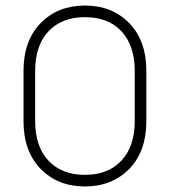

<svg xmlns="http://www.w3.org/2000/svg" viewBox="-20 -665 614 694"><path d="M447 -54Q384 9 287 9Q189 9 127 -54.5Q65 -118 65 -227V-409Q65 -518 127 -581.5Q189 -645 287 -645Q385 -645 447 -581.5Q509 -518 509 -409V-227Q509 -118 447 -54ZM419 -552Q371 -603 287 -603Q203 -603 155 -551.5Q107 -500 107 -409V-227Q107 -136 155 -84.5Q203 -33 287 -33Q371 -33 419 -84.5Q467 -136 467 -227V-409Q467 -500 419 -552Z"/></svg>

Font: Jura Light
Style: Regular
Weight: 300
Designer: Daniel Johnson, Alexei Vanyashin
Foundry: Daniel Johnson
Version: Version 5.103